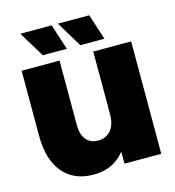

<svg xmlns="http://www.w3.org/2000/svg" viewBox="-132 -1028 1054 1155"><g transform="rotate(-15 395.0 -450.5)"><path d="M733 -700H497V-310C497 -266 486.8 -232.5 466.5 -209.5C446.2 -186.5 420.3 -175 389 -175C357 -175 332 -185.5 314 -206.5C296 -227.5 287 -259.3 287 -302V-700H51V-295C51 -195.7 73.7 -119 119 -65C164.3 -11 228 16 310 16C392 16 456.7 -14.3 504 -75V0H733ZM101 -917 198 -757H348L296 -917ZM335 -917 432 -757H582L530 -917Z"/></g></svg>

Font: Montserrat Custom Black
Style: Regular
Weight: 900
Designer: Julieta Ulanovsky
Foundry: Julieta Ulanovsky
Version: Version 7.200